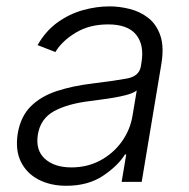

<svg xmlns="http://www.w3.org/2000/svg" viewBox="-20 -573 596 605"><path d="M188.9 12.4Q139.6 12.4 101.9 -6.9Q64.3 -26.3 46 -63Q27.7 -99.8 35.9 -152.3Q45.1 -206.3 77.2 -238.1Q109.4 -269.9 159.4 -286.2Q209.5 -302.6 272.4 -310Q342 -318.5 380.1 -325.6Q418.3 -332.7 423.7 -363.3L425.8 -376.1Q435 -431.8 408.7 -464Q382.5 -496.1 320.7 -496.1Q261.7 -496.1 218.6 -470Q175.4 -443.9 154.5 -409.1L98.4 -430.8Q123.9 -475.5 161.2 -502.3Q198.5 -529.1 241.1 -541Q283.7 -552.9 325.3 -552.9Q356.5 -552.9 389 -544.7Q421.5 -536.6 447.3 -516.5Q473 -496.4 485.3 -460.9Q497.5 -425.4 488.3 -370.4L426.5 0H363.3L377.8 -86.3H373.9Q351.2 -50.1 304.2 -18.8Q257.1 12.4 188.9 12.4ZM204.9 -45.5Q255.3 -45.5 296.3 -67.6Q337.4 -89.8 364 -127.1Q390.6 -164.4 397.7 -209.2L410.9 -288Q400.2 -279.1 373.6 -272.5Q346.9 -266 316.6 -261.7Q286.2 -257.5 263.8 -254.6Q193.2 -246.1 150.4 -222.7Q107.6 -199.2 99.4 -149.5Q91.3 -100.1 121.3 -72.8Q151.3 -45.5 204.9 -45.5Z"/></svg>

Font: Inter UI Light
Style: Italic
Weight: 300
Italic angle: 9.39999°
Designer: Rasmus Andersson
Foundry: rsms
Version: 3.2;8d6f07862